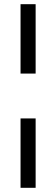

<svg xmlns="http://www.w3.org/2000/svg" viewBox="-20 -718 268 916"><path d="M150 -367H78V-698H150ZM150 178H78V-153H150Z"/></svg>

Font: Hind Vadodara
Style: Regular
Weight: 400
Designer: Hitesh Malaviya
Foundry: Indian Type Foundry
Version: Version 1.001;PS 1.0;hotconv 1.0.86;makeotf.lib2.5.63406; tt